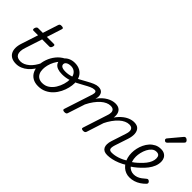

<svg xmlns="http://www.w3.org/2000/svg" viewBox="31 -1623 2423 2423"><g transform="rotate(45 1243.0 -411.5)"><path d="M241 17Q194 17 161.5 0.5Q129 -16 112 -46.5Q95 -77 94.5 -120Q94 -163 112 -216L184 -436H101Q91 -436 87.5 -444Q84 -452 88 -468Q93 -484 101.5 -492Q110 -500 119 -500H205L271 -704Q276 -720 284 -725Q292 -730 309 -730Q333 -730 340 -722.5Q347 -715 341 -699L277 -500H403Q414 -500 418 -492.5Q422 -485 417 -468Q413 -452 404.5 -444Q396 -436 386 -436H257L184 -212Q169 -169 168 -137Q167 -105 177.5 -84.5Q188 -64 209 -54.5Q230 -45 260 -45Q272 -45 276.5 -35.5Q281 -26 279.5 -14Q278 -2 268 7.5Q258 17 241 17Z M242 17Q230 17 224 7.5Q218 -2 220.5 -14Q223 -26 233 -35.5Q243 -45 261 -45Q289 -45 317.5 -57.5Q346 -70 373.5 -93.5Q401 -117 423.5 -149Q446 -181 464 -219Q468 -232 479 -231.5Q490 -231 498 -222.5Q506 -214 502 -202Q484 -154 456 -113.5Q428 -73 394.5 -44Q361 -15 322 1Q283 17 242 17Z M637 19Q578 19 537 -5.5Q496 -30 475.5 -73.5Q455 -117 455 -172Q455 -225 475.5 -283Q496 -341 535.5 -390.5Q575 -440 633.5 -470Q692 -500 769 -500Q784 -500 785.5 -491Q787 -482 782 -472.5Q777 -463 766 -463Q719 -463 681 -444.5Q643 -426 615 -395.5Q587 -365 567 -326.5Q547 -288 537.5 -249Q528 -210 528 -177Q528 -136 542 -106.5Q556 -77 582.5 -61.5Q609 -46 645 -46Q699 -46 740 -74Q781 -102 808 -146Q835 -190 849 -238Q863 -286 863 -328Q863 -371 848.5 -399Q834 -427 809.5 -441.5Q785 -456 754 -456Q739 -456 732 -465.5Q725 -475 726 -487.5Q727 -500 736 -509.5Q745 -519 760 -519Q814 -519 854 -497Q894 -475 916 -434Q938 -393 938 -335Q938 -294 926.5 -246.5Q915 -199 891.5 -152Q868 -105 832 -66.5Q796 -28 747 -4.5Q698 19 637 19Z M745 -301Q698 -301 665.5 -313Q633 -325 616.5 -347.5Q600 -370 600 -398Q600 -433 621.5 -460Q643 -487 679.5 -503Q716 -519 760 -519Q776 -519 783 -509.5Q790 -500 788.5 -487.5Q787 -475 778.5 -465.5Q770 -456 754 -456Q715 -456 690.5 -441.5Q666 -427 666 -402Q666 -387 675.5 -376.5Q685 -366 704.5 -360.5Q724 -355 753 -355Q803 -355 851.5 -371Q900 -387 946 -411.5Q992 -436 1034.5 -460Q1077 -484 1114.5 -500Q1152 -516 1183 -516Q1199 -516 1205 -506.5Q1211 -497 1209.5 -485Q1208 -473 1199 -464Q1190 -455 1175 -455Q1147 -455 1113 -439.5Q1079 -424 1039 -401Q999 -378 953 -355Q907 -332 855 -316.5Q803 -301 745 -301Z M1104 15Q1090 15 1079.5 9Q1069 3 1074 -12L1198 -393Q1207 -424 1201.5 -439.5Q1196 -455 1175 -455Q1161 -455 1155 -464Q1149 -473 1150.5 -485Q1152 -497 1160 -506.5Q1168 -516 1183 -516Q1208 -516 1226 -508.5Q1244 -501 1254.5 -486.5Q1265 -472 1269 -452Q1273 -432 1269 -408L1262 -382Q1288 -419 1316 -444.5Q1344 -470 1373 -486.5Q1402 -503 1430 -511Q1458 -519 1485 -519Q1536 -519 1563.5 -493Q1591 -467 1594.5 -421.5Q1598 -376 1578 -317L1478 -7Q1473 4 1465 9.5Q1457 15 1438 15Q1424 15 1413.5 9Q1403 3 1408 -12L1515 -342Q1526 -374 1526 -399Q1526 -424 1510.5 -439.5Q1495 -455 1460 -455Q1431 -455 1399.5 -441Q1368 -427 1336.5 -399Q1305 -371 1275 -330.5Q1245 -290 1219 -237L1144 -7Q1141 4 1132 9.5Q1123 15 1104 15ZM1869 17Q1835 17 1813 5.5Q1791 -6 1780.5 -27.5Q1770 -49 1770.5 -79.5Q1771 -110 1783 -146L1847 -342Q1858 -374 1857.5 -399Q1857 -424 1842 -439.5Q1827 -455 1793 -455Q1764 -455 1731.5 -440.5Q1699 -426 1667 -397Q1635 -368 1604.5 -325.5Q1574 -283 1547 -227H1517Q1543 -301 1578.5 -356Q1614 -411 1654.5 -447.5Q1695 -484 1737 -501.5Q1779 -519 1817 -519Q1870 -519 1896 -493Q1922 -467 1926 -421.5Q1930 -376 1911 -317L1852 -139Q1836 -88 1844 -66.5Q1852 -45 1888 -45Q1900 -45 1905 -35.5Q1910 -26 1908 -14Q1906 -2 1896.5 7.5Q1887 17 1869 17Z M1870 17Q1854 17 1849 7.5Q1844 -2 1848 -14Q1852 -26 1862.5 -35.5Q1873 -45 1889 -45Q1938 -45 1995 -64Q2052 -83 2109 -119Q2118 -126 2126.5 -121.5Q2135 -117 2140 -107Q2145 -97 2144.5 -86.5Q2144 -76 2135 -71Q2087 -40 2039.5 -20.5Q1992 -1 1949 8Q1906 17 1870 17Z M2111 -116Q2147 -136 2179 -160.5Q2211 -185 2236 -211Q2266 -239 2289.5 -269Q2313 -299 2326 -330.5Q2339 -362 2339 -392Q2339 -422 2325.5 -438Q2312 -454 2281 -454Q2246 -454 2219.5 -431Q2193 -408 2175 -372.5Q2157 -337 2148 -297.5Q2139 -258 2139 -226Q2139 -185 2149.5 -152Q2160 -119 2179 -95Q2198 -71 2223.5 -59Q2249 -47 2278 -47Q2306 -47 2332.5 -56.5Q2359 -66 2383.5 -84Q2408 -102 2433 -124Q2444 -134 2454.5 -132Q2465 -130 2474 -122Q2484 -113 2486 -101.5Q2488 -90 2477 -79Q2449 -50 2415 -27.5Q2381 -5 2343.5 6.5Q2306 18 2265 18Q2232 18 2201.5 6.5Q2171 -5 2146.5 -26.5Q2122 -48 2104 -78Q2086 -108 2076.5 -144.5Q2067 -181 2067 -222Q2067 -261 2076 -302Q2085 -343 2103.5 -382Q2122 -421 2149.5 -451.5Q2177 -482 2213.5 -500.5Q2250 -519 2297 -519Q2335 -519 2360.5 -504Q2386 -489 2399 -463.5Q2412 -438 2412 -406Q2412 -363 2395.5 -322Q2379 -281 2349.5 -243Q2320 -205 2283 -171Q2252 -141 2216 -114Q2180 -87 2140 -64Z M2274 -620Q2267 -620 2256.5 -628.5Q2246 -637 2246 -646Q2246 -652 2248 -657Q2250 -662 2255 -667L2388 -826Q2395 -835 2401 -838.5Q2407 -842 2414 -842Q2422 -842 2432 -836Q2442 -830 2449.5 -821Q2457 -812 2457 -802Q2457 -796 2454 -791.5Q2451 -787 2446 -782L2298 -633Q2286 -620 2274 -620Z"/></g></svg>

Font: Playwrite CO Light
Style: Regular
Weight: 300
Version: Version 1.002